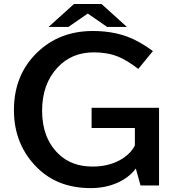

<svg xmlns="http://www.w3.org/2000/svg" viewBox="-20 -899 900 962"><path d="M350.6 -878.9H488.8L615.7 -764.2H516.6L419.9 -831.1L322.8 -764.2H223.6ZM684.1 30.3 660.6 -54.7Q625.5 -8.3 567.4 17.1Q507.8 43.5 434.6 43.5Q271 43.5 168.5 -56.6Q49.8 -172.9 49.8 -347.2Q49.8 -523.4 166 -635.7Q277.3 -743.7 445.3 -743.7Q541 -743.7 618.2 -715.3Q678.7 -692.9 746.1 -643.1L672.9 -553.7Q616.2 -597.2 571.8 -615.2Q518.6 -636.7 449.7 -636.7Q339.4 -636.7 269 -561.5Q190.9 -478.5 190.9 -344.2Q190.9 -208.5 272 -128.9Q337.4 -64.5 443.8 -64.5Q536.6 -64.5 601.1 -109.4Q641.1 -137.7 655.8 -170.9V-257.8H439V-358.9H776.9V30.3Z"/></svg>

Font: BIZ UDPGothic
Style: Bold
Weight: 700
Designer: TypeBank Co., Ltd.
Foundry: Morisawa Inc.
Version: Version 1.051